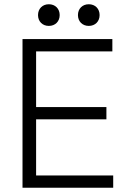

<svg xmlns="http://www.w3.org/2000/svg" viewBox="-20 -884 607 904"><path d="M86 0H513V-58H150V-322H481V-380H150V-642H509V-700H86ZM159 -813C159 -783 180 -762 210 -762C240 -762 261 -783 261 -813C261 -843 240 -864 210 -864C180 -864 159 -843 159 -813ZM347 -813C347 -783 368 -762 398 -762C428 -762 449 -783 449 -813C449 -843 428 -864 398 -864C368 -864 347 -843 347 -813Z"/></svg>

Font: Meta Space Light
Style: Regular
Weight: 300
Designer: Meta Pool / Florian Karsten
Foundry: Meta Pool / Florian Karsten
Version: Version 2.000;Glyphs 3.1.1 (3137)